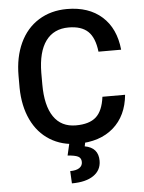

<svg xmlns="http://www.w3.org/2000/svg" viewBox="-61 -769 776 1038"><g transform="rotate(-5 326.5 -250.5)"><path d="M614.7 -231.4Q604 -117.7 530.8 -54Q457.5 9.8 335.9 9.8Q251 9.8 186.3 -30.5Q121.6 -70.8 86.4 -145Q51.3 -219.2 49.8 -317.4V-383.8Q49.8 -484.4 85.4 -561Q121.1 -637.7 187.7 -679.2Q254.4 -720.7 341.8 -720.7Q459.5 -720.7 531.2 -656.7Q603 -592.8 614.7 -476.1H491.7Q482.9 -552.7 447 -586.7Q411.1 -620.6 341.8 -620.6Q261.2 -620.6 218 -561.8Q174.8 -502.9 173.8 -389.2V-326.2Q173.8 -210.9 215.1 -150.4Q256.3 -89.8 335.9 -89.8Q408.7 -89.8 445.3 -122.6Q481.9 -155.3 491.7 -231.4ZM378.4 1 373 27.3Q446.3 40.5 446.3 111.8Q446.3 163.1 404.3 191.9Q362.3 220.7 286.6 220.7L283.2 153.8Q315.4 153.8 332.8 142.3Q350.1 130.9 350.1 110.4Q350.1 88.4 332.8 79.8Q315.4 71.3 276.4 68.8L292 1Z"/></g></svg>

Font: TypoPRO Roboto
Style: Regular
Weight: 500
Designer: Google
Version: Version 2.136; 2016